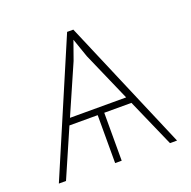

<svg xmlns="http://www.w3.org/2000/svg" viewBox="-100 -627 721 726"><g transform="rotate(-20 260.5 -264.0)"><path d="M379.9 -192.9H270.5V0H244.1V-192.9H130.4L46.4 0H17.6L242.7 -527.3V-528.3H268.1L493.2 0H464.8ZM142.1 -219.2H368.2L281.7 -416.5L255.4 -492.2L228.5 -416.5Z"/></g></svg>

Font: Roboto Thin
Style: Regular
Weight: 250
Designer: Google
Version: Version 2.134; 2016